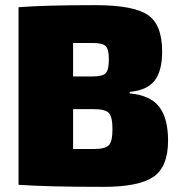

<svg xmlns="http://www.w3.org/2000/svg" viewBox="-20 -718 700 746"><path d="M484 -361V-355Q564 -348 598.5 -303Q633 -258 633 -172Q633 -69 575.5 -30.5Q518 8 383 8Q164 8 52 0V-690Q154 -698 350 -698Q497 -698 553.5 -660.5Q610 -623 610 -518Q610 -442 580.5 -404.5Q551 -367 484 -361ZM264 -421H341Q379 -421 391 -434Q403 -447 403 -487Q403 -527 390.5 -539Q378 -551 339 -551H264ZM264 -139H344Q389 -139 403 -154Q417 -169 417 -216Q417 -264 403 -279Q389 -294 343 -294H264Z"/></svg>

Font: Exo 2.0 Black
Style: Regular
Weight: 900
Designer: Natanael Gama
Version: Version 1.001;PS 001.001;hotconv 1.0.70;makeotf.lib2.5.58329